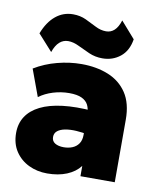

<svg xmlns="http://www.w3.org/2000/svg" viewBox="-88 -853 774 937"><g transform="rotate(10 299.0 -384.5)"><path d="M209.5 15Q159.5 15 118 -5Q76.5 -25 51.5 -62.8Q26.5 -100.5 26.5 -154Q26.5 -200.5 49.2 -235.5Q72 -270.5 116.5 -292.8Q161 -315 226.8 -323Q292.5 -331 378.5 -324L379.5 -205Q345.5 -212.5 314.5 -214.2Q283.5 -216 259.5 -211.5Q235.5 -207 221.5 -195.8Q207.5 -184.5 207.5 -165.5Q207.5 -145 224 -135Q240.5 -125 267 -125Q291 -125 310.2 -133Q329.5 -141 341 -157.8Q352.5 -174.5 352.5 -201V-307Q352.5 -331 343 -349.8Q333.5 -368.5 311 -379.2Q288.5 -390 248.5 -390Q208.5 -390 169.2 -378Q130 -366 100.5 -344L51.5 -477Q103.5 -508.5 164 -524.2Q224.5 -540 283.5 -540Q358 -540 416.5 -516.2Q475 -492.5 508.8 -441.8Q542.5 -391 542.5 -310V0H372.5V-51Q348.5 -19.5 306.5 -2.2Q264.5 15 209.5 15ZM126.5 -572 54.5 -652Q77 -710.5 114.5 -741.2Q152 -772 200.5 -772Q236 -772 264.8 -758.5Q293.5 -745 319.5 -731.5Q345.5 -718 372.5 -718Q396 -718 413.2 -733.8Q430.5 -749.5 441.5 -784L512.5 -703Q503 -644.5 465.5 -614.8Q428 -585 377.5 -585Q341.5 -585 310.8 -598.5Q280 -612 252.5 -625.5Q225 -639 199.5 -639Q175.5 -639 157 -622.8Q138.5 -606.5 126.5 -572Z"/></g></svg>

Font: Geologica Black
Style: Regular
Weight: 900
Designer: Sindre Bremnes, Frode Helland
Foundry: Monokrom Skriftforlag AS
Version: Version 1.010;gftools[0.9.28]